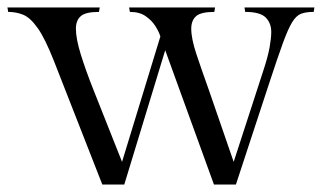

<svg xmlns="http://www.w3.org/2000/svg" viewBox="-45 -493 865 516"><path d="M614 -461 612 -473H800L798 -461Q777 -461 764 -456Q751 -451 740 -433Q729 -415 715 -376.5Q701 -338 679 -271L589 3H530L399 -358L289 3H230L100 -329Q76 -390 56 -418Q36 -446 17 -453.5Q-2 -461 -23 -461L-25 -473H223L221 -461Q185 -461 172 -449.5Q159 -438 159 -416Q159 -389 172 -347Q185 -305 206 -252L283 -58L386 -395Q382 -408 372.5 -423Q363 -438 346.5 -449.5Q330 -461 304 -461L302 -473H533L531 -461Q495 -461 482 -449.5Q469 -438 469 -416Q469 -389 483 -347Q497 -305 516 -252L583 -58L661 -298Q675 -340 679.5 -365.5Q684 -391 684 -407Q684 -431 669 -446Q654 -461 614 -461Z"/></svg>

Font: Gilda Display
Style: Regular
Weight: 400
Designer: Eduardo Rodriguez Tunni
Foundry: Eduardo Rodriguez Tunni
Version: Version 1.002; ttfautohint (v1.8.4.7-5d5b);gftools[0.9.22]